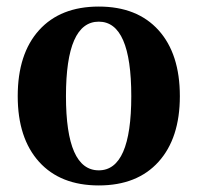

<svg xmlns="http://www.w3.org/2000/svg" viewBox="-20 -551 602 585"><path d="M34 -258Q34 -387 99 -459Q164 -531 281 -531Q398 -531 463 -459Q528 -387 528 -258Q528 -130 463 -58Q398 14 281 14Q164 14 99 -58Q34 -130 34 -258ZM281 -32Q380 -32 380 -258Q380 -485 281 -485Q181 -485 181 -258Q181 -32 281 -32Z"/></svg>

Font: Arima Koshi Bold
Style: Regular
Weight: 700
Designer: Joana Correia and Natanael Gama
Foundry: NDISCOVER
Version: Version 1.019;PS 001.019;hotconv 1.0.88;makeotf.lib2.5.64775